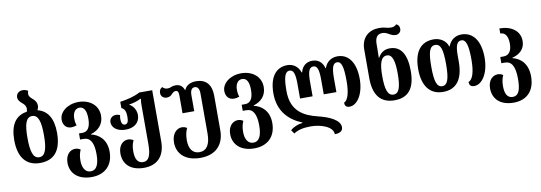

<svg xmlns="http://www.w3.org/2000/svg" viewBox="-70 -1270 5684 2019"><g transform="rotate(-10 2772.0 -260.0)"><path d="M335 -538C343 -552 348 -568 348 -586C348 -624 326 -648 304 -666C284 -683 268 -700 268 -723C268 -734 270 -744 275 -755C260 -766 243 -773 217 -773C182 -773 148 -750 148 -709C148 -677 170 -656 194 -636C212 -621 228 -602 228 -574C228 -562 226 -551 222 -542C103 -524 40 -437 40 -270C40 -79 126 13 267 13C418 13 497 -79 497 -270C497 -427 437 -514 335 -538ZM269 -48C204 -48 181 -123 181 -270C181 -414 203 -488 268 -488C334 -488 357 -414 357 -270C357 -123 334 -48 269 -48Z M776 253C918 253 1007 167 1007 22C1007 -111 924 -172 846 -189V-193C925 -216 984 -273 984 -366C984 -475 897 -549 773 -549C656 -549 568 -477 568 -396C568 -333 606 -299 656 -299C674 -299 694 -303 713 -310C704 -337 701 -356 701 -389C701 -438 723 -488 774 -488C823 -488 847 -443 847 -359C847 -261 812 -222 761 -222H723V-157H762C832 -157 867 -98 867 24C867 138 836 192 776 192C718 192 688 138 688 63C688 10 698 -24 711 -52C696 -63 676 -70 655 -70C602 -70 550 -26 550 62C550 173 631 253 776 253Z M1336 253C1474 253 1560 170 1560 11V-536H1422C1363 -504 1290 -486 1208 -474V-408C1242 -392 1255 -362 1255 -305C1255 -254 1243 -230 1215 -230C1189 -230 1177 -256 1177 -293C1177 -308 1178 -324 1182 -337C1168 -344 1151 -347 1140 -347C1092 -347 1069 -312 1069 -280C1069 -223 1122 -176 1215 -176C1307 -176 1367 -226 1367 -306C1367 -352 1342 -404 1296 -427V-430C1344 -437 1387 -450 1422 -469H1427C1423 -444 1422 -420 1422 -393V13C1422 139 1395 192 1336 192C1275 192 1252 139 1252 63C1252 10 1262 -24 1276 -52C1260 -63 1240 -70 1220 -70C1167 -70 1115 -27 1115 62C1115 173 1188 253 1336 253Z M1937 253C2112 253 2192 146 2192 5V-368C2192 -485 2134 -549 2030 -549C1969 -549 1922 -525 1904 -478H1900C1885 -524 1852 -544 1811 -544C1792 -544 1777 -541 1763 -535C1749 -528 1737 -526 1723 -526C1704 -526 1685 -532 1670 -550C1651 -542 1636 -524 1636 -492C1636 -455 1665 -433 1697 -433C1724 -433 1742 -443 1754 -457C1769 -473 1783 -485 1801 -485C1824 -485 1832 -467 1832 -432V-242H1957V-413C1957 -464 1974 -490 2005 -490C2037 -490 2054 -464 2054 -413V15C2054 129 2015 192 1937 192C1865 192 1827 137 1827 46C1827 -15 1839 -53 1853 -81C1838 -92 1818 -98 1797 -98C1744 -98 1690 -48 1690 46C1690 168 1779 253 1937 253Z M2513 253C2655 253 2744 167 2744 22C2744 -111 2661 -172 2583 -189V-193C2662 -216 2721 -273 2721 -366C2721 -475 2634 -549 2510 -549C2393 -549 2305 -477 2305 -396C2305 -333 2343 -299 2393 -299C2411 -299 2431 -303 2450 -310C2441 -337 2438 -356 2438 -389C2438 -438 2460 -488 2511 -488C2560 -488 2584 -443 2584 -359C2584 -261 2549 -222 2498 -222H2460V-157H2499C2569 -157 2604 -98 2604 24C2604 138 2573 192 2513 192C2455 192 2425 138 2425 63C2425 10 2435 -24 2448 -52C2433 -63 2413 -70 2392 -70C2339 -70 2287 -26 2287 62C2287 173 2368 253 2513 253Z M3540 -549C3477 -549 3422 -516 3399 -447H3395C3378 -516 3330 -549 3271 -549C3210 -549 3162 -516 3145 -447H3140C3118 -516 3062 -549 3005 -549C2883 -549 2809 -456 2809 -280C2809 -86 2923 19 3057 73V77C3009 82 2955 103 2926 133L2953 172C2996 142 3056 128 3134 128C3243 128 3371 171 3371 253C3421 253 3458 237 3458 192C3458 118 3352 67 3227 37C3084 2 2949 -66 2949 -280C2949 -425 2967 -488 3018 -488C3061 -488 3076 -441 3076 -331V-180H3210V-339C3210 -447 3229 -488 3271 -488C3312 -488 3329 -447 3329 -339V-180H3464V-331C3464 -441 3482 -488 3524 -488C3572 -488 3590 -429 3590 -275C3590 -157 3568 -74 3524 -56C3524 -25 3538 -5 3575 -5C3658 -5 3730 -115 3730 -275C3730 -453 3654 -549 3540 -549Z M4053 11C4200 11 4273 -78 4273 -264C4273 -445 4212 -536 4096 -536C4031 -536 3995 -503 3970 -458H3966C3967 -489 3968 -531 3968 -561V-606C3968 -676 3996 -708 4048 -708C4074 -708 4098 -696 4118 -684C4137 -673 4158 -663 4183 -663C4212 -663 4241 -683 4241 -720C4241 -749 4226 -765 4206 -773C4192 -755 4172 -749 4148 -749C4130 -749 4113 -751 4094 -757C4074 -763 4054 -766 4022 -766C3918 -766 3830 -703 3830 -570V-263C3830 -78 3909 11 4053 11ZM4052 -50C3988 -50 3968 -124 3968 -262C3968 -389 3987 -468 4054 -468C4112 -468 4133 -393 4133 -261C4133 -119 4112 -50 4052 -50Z M4571 13C4709 13 4787 -79 4787 -270V-337C4787 -446 4806 -488 4853 -488C4903 -488 4922 -420 4922 -269C4922 -144 4898 -59 4851 -44C4851 -12 4864 9 4904 9C4988 9 5062 -101 5062 -268C5062 -457 4979 -549 4863 -549C4801 -549 4745 -515 4721 -447H4717C4694 -515 4631 -549 4566 -549C4431 -549 4353 -456 4353 -269C4353 -80 4436 13 4571 13ZM4572 -48C4514 -48 4493 -113 4493 -269C4493 -424 4513 -488 4572 -488C4631 -488 4651 -428 4651 -269C4651 -117 4630 -48 4572 -48Z M5283 253C5421 253 5509 168 5509 13C5509 -131 5427 -192 5348 -211V-214C5427 -234 5486 -283 5486 -370C5486 -476 5398 -542 5268 -542V-488C5321 -488 5349 -444 5349 -366C5349 -282 5314 -244 5260 -244H5225V-178H5262C5334 -178 5369 -119 5369 14C5369 139 5342 192 5283 192C5222 192 5200 139 5200 63C5200 10 5210 -24 5223 -52C5208 -63 5188 -70 5167 -70C5114 -70 5062 -26 5062 62C5062 173 5136 253 5283 253Z"/></g></svg>

Font: Noto Serif Georgian Condensed Bold
Style: Regular
Weight: 700
Width: 3
Designer: Monotype Design Team, Akaki Razmadze
Foundry: Google LLC
Version: Version 2.003